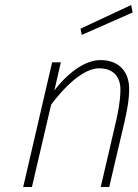

<svg xmlns="http://www.w3.org/2000/svg" viewBox="-20 -750 552 770"><path d="M512 -700 506 -730 303 -635 308 -610ZM189 -500H224L198 -387C198 -387 285 -509 383 -509C455 -509 498 -465 498 -393C498 -347 488 -300 479 -260L418 0H384L444 -258C453 -295 463 -348 463 -390C463 -444 433 -476 377 -476C288 -476 185 -330 185 -330L108 0H73Z"/></svg>

Font: RazerF5 Thin
Style: Italic
Weight: 250
Foundry: Razer Inc.
Version: Version 2